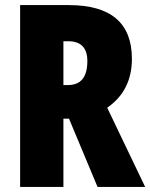

<svg xmlns="http://www.w3.org/2000/svg" viewBox="-20 -734 590 754"><path d="M250 -714Q498 -714 498 -503Q498 -378 401 -311L550 0H363L251 -268H229V0H59V-714ZM248 -572H229V-400H247Q323 -400 323 -494Q323 -572 248 -572Z"/></svg>

Font: Noto Sans Malayalam ExtraCondensed Black
Style: Regular
Weight: 900
Width: 2
Designer: Jelle Bosma - Monotype Design Team
Foundry: Monotype Imaging Inc.
Version: Version 2.104; ttfautohint (v1.8.4.7-5d5b)